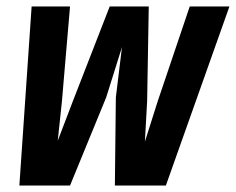

<svg xmlns="http://www.w3.org/2000/svg" viewBox="-20 -575 731 595"><path d="M40 0 78 -555H197L172 -262L159 -139L206 -262L320 -555H441L436 -262L429 -136L469 -262L568 -555H691L494 0H336L339 -273L358 -429L309 -273L197 0Z"/></svg>

Font: Azeret Mono Thin SemiBold
Style: Italic
Weight: 600
Italic angle: -12°
Version: Version 1.002